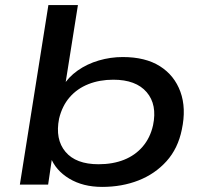

<svg xmlns="http://www.w3.org/2000/svg" viewBox="-20 -725 798 754"><path d="M381 9Q306 9 252 -23.5Q198 -56 178 -109H185L169 0H58L170 -705H286L235 -384H225Q248 -422 285 -448Q322 -474 368 -487.5Q414 -501 462 -501Q551 -501 608 -465Q665 -429 688.5 -364.5Q712 -300 694 -216Q679 -142 634 -92Q589 -42 524 -16.5Q459 9 381 9ZM367 -80Q423 -80 467 -97.5Q511 -115 540.5 -149.5Q570 -184 581 -233Q598 -314 556 -363Q514 -412 425 -412Q371 -412 327 -394.5Q283 -377 253.5 -343Q224 -309 212 -259Q196 -178 237 -129Q278 -80 367 -80Z"/></svg>

Font: Nunito Sans 10pt Expanded SemiBold
Style: Italic
Weight: 600
Width: 7
Italic angle: -9°
Designer: Vernon Adams
Foundry: Vernon Adams
Version: Version 3.101;gftools[0.9.27]